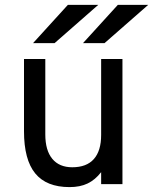

<svg xmlns="http://www.w3.org/2000/svg" viewBox="-20 -752 625 784"><path d="M264 12Q169.5 12 123.8 -44Q78 -100 78 -216V-511H165V-203Q165 -138 193.5 -103.5Q222 -69 275 -69Q333.5 -69 363.2 -102.5Q393 -136 393 -201V-511H480V0H393V-49Q368.5 -17.5 337.8 -2.8Q307 12 264 12ZM319 -576 461 -732H585L407 -576ZM115 -576 257 -732H381L203 -576Z"/></svg>

Font: Undotted
Style: Regular
Weight: 400
Designer: Delve Withrington, Dave Bailey, Thomas Jockin
Foundry: Delve Fonts LLC
Version: Version 4.000